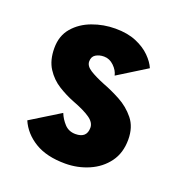

<svg xmlns="http://www.w3.org/2000/svg" viewBox="-102 -599 653 697"><g transform="rotate(20 225.0 -250.5)"><path d="M223.5 11Q151.5 11 106 -16.8Q60.5 -44.5 41 -89.5L154.5 -159.5Q163 -138 179.5 -120.2Q196 -102.5 222 -102.5Q265.5 -102.5 265.5 -142.5Q265.5 -162.5 243.2 -178.2Q221 -194 173.5 -212Q144 -223.5 113.8 -242.2Q83.5 -261 63.5 -292Q43.5 -323 43.5 -370Q43.5 -417.5 70.5 -449Q97.5 -480.5 140 -496.2Q182.5 -512 228.5 -512Q275.5 -512 309.2 -497.8Q343 -483.5 364.2 -462.2Q385.5 -441 394.5 -419.5L283.5 -350.5Q279.5 -369.5 262.5 -386Q245.5 -402.5 224 -402.5Q205.5 -402.5 192.2 -394.2Q179 -386 179 -367.5Q179 -350 200.2 -336.5Q221.5 -323 257.5 -308.5Q288.5 -297 324 -278Q359.5 -259 384.5 -228Q409.5 -197 409.5 -149Q409.5 -97 383.2 -61.5Q357 -26 314.2 -7.5Q271.5 11 223.5 11Z"/></g></svg>

Font: Trispace Condensed
Style: Bold
Weight: 700
Width: 3
Designer: Tyler Finck
Foundry: Etcetera Type Company
Version: Version 1.210; ttfautohint (v1.8.3)